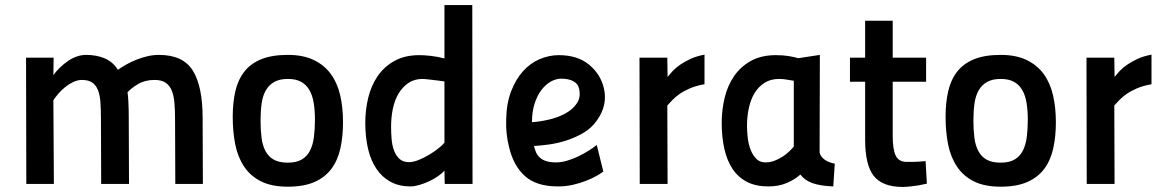

<svg xmlns="http://www.w3.org/2000/svg" viewBox="-20 -727 4599 759"><path d="M84 0 83 -499H192L191 -430Q214 -462 249 -486Q284 -510 321 -510Q361 -510 393.5 -496.5Q426 -483 446 -451Q460 -461 478.5 -471.5Q497 -482 518 -490.5Q539 -499 562 -504.5Q585 -510 608 -510Q704 -510 742.5 -447.5Q781 -385 781 -261L782 0H673L672 -256Q672 -292 669.5 -321Q667 -350 658.5 -370Q650 -390 634 -400.5Q618 -411 591 -411Q553 -411 525.5 -394.5Q498 -378 484 -362Q486 -354 487.5 -324.5Q489 -295 489 -259L490 0H380L379 -257Q379 -294 377 -323Q375 -352 367 -371.5Q359 -391 344 -401Q329 -411 304 -411Q287 -411 270 -403Q253 -395 238 -383Q223 -371 211 -357Q199 -343 191 -331L193 0Z M1118 -510Q1179 -510 1221 -489.5Q1263 -469 1288.5 -433.5Q1314 -398 1325 -349.5Q1336 -301 1336 -244Q1336 -187 1325.5 -140Q1315 -93 1290 -59.5Q1265 -26 1223 -7.5Q1181 11 1118 11Q1054 11 1012 -10Q970 -31 945 -68.5Q920 -106 910 -156Q900 -206 900 -265Q900 -322 910.5 -367Q921 -412 946 -444Q971 -476 1013 -493Q1055 -510 1118 -510ZM1118 -84Q1152 -84 1173 -96.5Q1194 -109 1205.5 -131.5Q1217 -154 1221 -185.5Q1225 -217 1225 -254Q1225 -291 1220 -321Q1215 -351 1202.5 -372Q1190 -393 1169.5 -404Q1149 -415 1118 -415Q1086 -415 1065 -403.5Q1044 -392 1031.5 -371Q1019 -350 1014.5 -319.5Q1010 -289 1010 -251Q1010 -213 1014 -182Q1018 -151 1030 -129Q1042 -107 1063 -95.5Q1084 -84 1118 -84Z M1848 0H1738L1737 -53Q1728 -42 1711.5 -30.5Q1695 -19 1675.5 -10Q1656 -1 1636.5 4.5Q1617 10 1603 10Q1558 10 1524.5 -8Q1491 -26 1468.5 -59Q1446 -92 1435 -138.5Q1424 -185 1424 -242Q1424 -292 1435.5 -340Q1447 -388 1472.5 -425.5Q1498 -463 1539 -486Q1580 -509 1638 -509Q1658 -509 1684 -506Q1710 -503 1737 -496V-707H1847ZM1597 -86Q1614 -86 1636 -95Q1658 -104 1678.5 -116.5Q1699 -129 1715 -142Q1731 -155 1737 -163V-405Q1725 -407 1712 -408.5Q1699 -410 1687 -411.5Q1675 -413 1665 -414Q1655 -415 1651 -415Q1618 -415 1594.5 -399Q1571 -383 1555.5 -357Q1540 -331 1533 -297Q1526 -263 1526 -226Q1526 -203 1528 -178Q1530 -153 1537.5 -132.5Q1545 -112 1559 -99Q1573 -86 1597 -86Z M2365 -49Q2355 -41 2337 -31Q2319 -21 2296 -12Q2273 -3 2245 3.5Q2217 10 2186 10Q2100 10 2054.5 -31.5Q2009 -73 1992 -147Q1979 -199 1981 -254Q1982 -318 2000.5 -366Q2019 -414 2048 -446Q2077 -478 2114 -493.5Q2151 -509 2189 -509Q2263 -509 2308.5 -471.5Q2354 -434 2367 -379Q2375 -347 2368.5 -314.5Q2362 -282 2339 -250Q2318 -220 2285 -201Q2252 -182 2217 -171Q2182 -160 2148 -155.5Q2114 -151 2091 -150Q2094 -137 2099 -125Q2104 -113 2114 -104Q2124 -95 2139.5 -90Q2155 -85 2178 -85Q2199 -85 2222.5 -92Q2246 -99 2267.5 -109.5Q2289 -120 2308 -132Q2327 -144 2339 -154ZM2198 -416Q2178 -416 2157.5 -404.5Q2137 -393 2120.5 -371.5Q2104 -350 2093.5 -318Q2083 -286 2083 -244Q2115 -246 2151 -254.5Q2187 -263 2216 -279Q2245 -295 2261 -319.5Q2277 -344 2269 -377Q2265 -396 2246.5 -406Q2228 -416 2198 -416Z M2508 -499H2618L2619 -423Q2627 -433 2639 -446Q2651 -459 2668.5 -471Q2686 -483 2709.5 -494Q2733 -505 2765 -511V-394Q2731 -388 2707 -377.5Q2683 -367 2666.5 -355.5Q2650 -344 2638.5 -332Q2627 -320 2618 -310L2619 0H2509Z M3220 -124Q3224 -107 3240.5 -95.5Q3257 -84 3280 -80L3274 10Q3223 8 3192 -3Q3161 -14 3144 -37Q3123 -18 3091 -4Q3059 10 3017 10Q2968 10 2933 -8Q2898 -26 2876 -59Q2854 -92 2843.5 -138.5Q2833 -185 2833 -242Q2833 -292 2844.5 -340Q2856 -388 2881.5 -425.5Q2907 -463 2948 -486Q2989 -509 3047 -509Q3075 -509 3096.5 -505.5Q3118 -502 3136 -497L3221 -510ZM3006 -85Q3024 -85 3041.5 -91.5Q3059 -98 3074 -108Q3089 -118 3100.5 -129Q3112 -140 3118 -148V-408H3116Q3104 -410 3089 -412.5Q3074 -415 3060 -415Q3027 -415 3003 -400Q2979 -385 2963.5 -360Q2948 -335 2940.5 -301Q2933 -267 2933 -230Q2933 -207 2936 -181.5Q2939 -156 2947.5 -134.5Q2956 -113 2970 -99Q2984 -85 3006 -85Z M3509 -404V-190Q3509 -136 3521 -111.5Q3533 -87 3564 -87Q3575 -87 3588 -87Q3601 -87 3612 -88Q3625 -89 3639 -90L3644 -1Q3627 3 3610 6Q3596 8 3579 10Q3562 12 3549 12Q3469 12 3434.5 -31Q3400 -74 3400 -175V-404H3340V-499H3400V-645H3509V-499H3641V-404Z M3936 -510Q3997 -510 4039 -489.5Q4081 -469 4106.5 -433.5Q4132 -398 4143 -349.5Q4154 -301 4154 -244Q4154 -187 4143.5 -140Q4133 -93 4108 -59.5Q4083 -26 4041 -7.5Q3999 11 3936 11Q3872 11 3830 -10Q3788 -31 3763 -68.5Q3738 -106 3728 -156Q3718 -206 3718 -265Q3718 -322 3728.5 -367Q3739 -412 3764 -444Q3789 -476 3831 -493Q3873 -510 3936 -510ZM3936 -84Q3970 -84 3991 -96.5Q4012 -109 4023.5 -131.5Q4035 -154 4039 -185.5Q4043 -217 4043 -254Q4043 -291 4038 -321Q4033 -351 4020.5 -372Q4008 -393 3987.5 -404Q3967 -415 3936 -415Q3904 -415 3883 -403.5Q3862 -392 3849.5 -371Q3837 -350 3832.5 -319.5Q3828 -289 3828 -251Q3828 -213 3832 -182Q3836 -151 3848 -129Q3860 -107 3881 -95.5Q3902 -84 3936 -84Z M4275 -499H4385L4386 -423Q4394 -433 4406 -446Q4418 -459 4435.5 -471Q4453 -483 4476.5 -494Q4500 -505 4532 -511V-394Q4498 -388 4474 -377.5Q4450 -367 4433.5 -355.5Q4417 -344 4405.5 -332Q4394 -320 4385 -310L4386 0H4276Z"/></svg>

Font: Panefresco 750wt
Style: Regular
Weight: 750
Foundry: Campivisivi & Chank Co
Version: Version 1.000